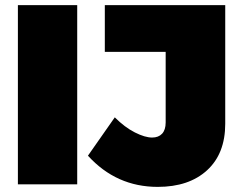

<svg xmlns="http://www.w3.org/2000/svg" viewBox="-20 -721 940 751"><path d="M50 -701H282V0H50ZM597 10Q435 10 324 -112L429 -262Q468 -223 507.5 -203Q547 -183 575 -183Q600 -183 614 -198Q628 -213 628 -242V-518H390V-701H861V-237Q861 -120 790 -55Q719 10 597 10Z"/></svg>

Font: Argentum Sans Black
Style: Regular
Weight: 900
Designer: Julieta Ulanovsky (Modified by Cristiano Sobral)
Foundry: Julieta Ulanovsky
Version: Version 1.000; ttfautohint (v1.5.65-e2d9)